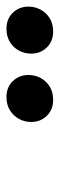

<svg xmlns="http://www.w3.org/2000/svg" viewBox="180 -898 181 580"><g transform="rotate(-90 270.0 -608.5)"><path d="M257.5 -538Q228 -538 209.5 -557.2Q191 -576.5 191 -604Q191 -624.5 200.5 -641.5Q210 -658.5 226.8 -668.8Q243.5 -679 266.5 -679Q296 -679 314.5 -659.8Q333 -640.5 333 -612.5Q333 -592.5 323.8 -575.5Q314.5 -558.5 297.8 -548.2Q281 -538 257.5 -538ZM464 -538Q434.5 -538 416 -557.2Q397.5 -576.5 397.5 -604Q397.5 -624.5 406.8 -641.5Q416 -658.5 433 -668.8Q450 -679 472.5 -679Q502.5 -679 521 -659.8Q539.5 -640.5 539.5 -612.5Q539.5 -592.5 530.2 -575.5Q521 -558.5 504.2 -548.2Q487.5 -538 464 -538Z"/></g></svg>

Font: Newsreader 36pt ExtraBold
Style: Italic
Weight: 800
Italic angle: -17°
Designer: Hugues Gentile
Foundry: Production Type
Version: Version 1.003